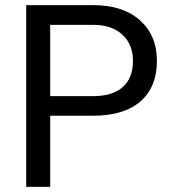

<svg xmlns="http://www.w3.org/2000/svg" viewBox="-20 -731 671 751"><path d="M176.3 -278.3V0H82.5V-710.9H344.7Q461.4 -710.9 527.6 -651.4Q593.8 -591.8 593.8 -493.7Q593.8 -390.1 529.1 -334.2Q464.4 -278.3 343.8 -278.3ZM176.3 -355H344.7Q419.9 -355 460 -390.4Q500 -425.8 500 -492.7Q500 -556.2 460 -594.2Q419.9 -632.3 350.1 -633.8H176.3Z"/></svg>

Font: RobotoSquareBracket
Style: Square-Bracket
Weight: 400
Version: Version 2.137; 2017